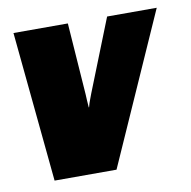

<svg xmlns="http://www.w3.org/2000/svg" viewBox="-59 -504 559 562"><g transform="rotate(-10 221.0 -223.0)"><path d="M59.6 0H243.7L441.9 -446.3H294.4L209.5 -232.4L203.1 -215.3C200.7 -209 198.2 -201.7 196.3 -193.8H195.3L193.8 -215.3C193.4 -221.7 192.9 -227.5 192.9 -233.4L177.7 -446.3H16.1Z"/></g></svg>

Font: Roboto Flex Super Cond Black
Style: Italic
Weight: 900
Width: 3
Italic angle: -10°
Designer: Berlow after Robertson
Foundry: Google
Version: Version 3.200;Glyphs 3.3 (3311)